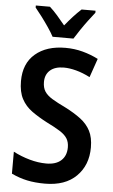

<svg xmlns="http://www.w3.org/2000/svg" viewBox="-62 -977 607 1028"><g transform="rotate(5 241.5 -463.0)"><path d="M448 -204Q448 -109 388 -49.5Q328 10 219 10Q166 10 123.5 1Q81 -8 39 -28V-146Q81 -124 127.5 -111Q174 -98 217 -98Q269 -98 297 -123.5Q325 -149 325 -194Q325 -222 313 -241.5Q301 -261 273.5 -278.5Q246 -296 201 -318Q155 -342 119.5 -367.5Q84 -393 64 -430.5Q44 -468 44 -526Q44 -621 104.5 -672.5Q165 -724 266 -724Q315 -724 359.5 -712Q404 -700 443 -680L408 -579Q369 -599 333 -608.5Q297 -618 267 -618Q219 -618 193 -595Q167 -572 167 -532Q167 -501 180 -481Q193 -461 221 -444Q249 -427 293 -406Q342 -381 376.5 -355Q411 -329 429.5 -293.5Q448 -258 448 -204ZM192 -777Q181 -798 162 -826Q143 -854 123 -880.5Q103 -907 88 -925V-936H164Q185 -917 206 -893Q227 -869 248 -843Q270 -870 291 -893Q312 -916 334 -936H409V-925Q393 -905 373.5 -879Q354 -853 335.5 -825.5Q317 -798 304 -777Z"/></g></svg>

Font: Noto Sans Hebrew Condensed SemiBold
Style: Regular
Weight: 600
Width: 3
Designer: Ben Nathan
Foundry: Google LLC
Version: Version 3.001; ttfautohint (v1.8.4.7-5d5b)